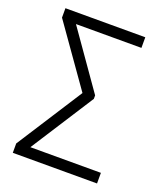

<svg xmlns="http://www.w3.org/2000/svg" viewBox="-132 -799 756 887"><g transform="rotate(20 245.5 -355.5)"><path d="M302.7 -362.3 103.5 -52.2H450.2V0H36.1V-45.9L244.1 -369.6L36.1 -664.6V-710.9H428.7V-658.7H106.9L302.7 -379.4Z"/></g></svg>

Font: Roboto Condensed Light
Style: Regular
Weight: 300
Designer: Google
Version: Version 2.134; 2016